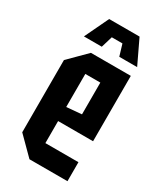

<svg xmlns="http://www.w3.org/2000/svg" viewBox="-186 -805 741 875"><g transform="rotate(30 184.0 -367.5)"><path d="M34 -90V-470L124 -560H334V-216H150V-100H324V0H124ZM150 -290 229 -297V-464H150ZM153 -609H59L119 -735H279L339 -609H245L227 -669H171Z"/></g></svg>

Font: Tektur Condensed Medium
Style: Regular
Weight: 500
Width: 3
Designer: Adam Jagosz
Foundry: Adam Jagosz
Version: Version 1.005;gftools[0.9.30]